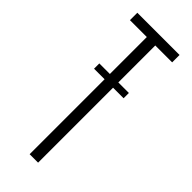

<svg xmlns="http://www.w3.org/2000/svg" viewBox="-202 -617 643 643"><g transform="rotate(45 120.0 -295.0)"><path d="M20 -555V-590H220V-555H140V0H100V-555ZM50 -355V-380H190V-355Z"/></g></svg>

Font: Exetegue Light
Style: Regular
Weight: 300
Designer: Fábio Duarte Martins
Foundry: Fábio Duarte Martins
Version: Version 0.001